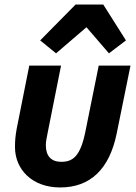

<svg xmlns="http://www.w3.org/2000/svg" viewBox="-20 -814 598 846"><path d="M313 -794 157 -636 227 -579 361 -694 460 -579 535 -636 435 -794ZM249 -525H109L54 -249C48 -217 46 -194 46 -166C46 -68 121 12 245 12C378 12 462 -69 494 -225L555 -525H415L356 -233C334 -125 301 -101 250 -101C206 -101 182 -126 182 -174C182 -190 185 -204 192 -239Z"/></svg>

Font: Braiins Sans
Style: Bold Italic
Weight: 700
Italic angle: -11.31°
Designer: Mike Abbink, Paul van der Laan, Pieter van Rosmalen, Jiri Chlebus, Lubos Buracinsky
Foundry: Bold Monday, Sudetype
Version: Version 1.000;hotconv 1.0.109;makeotfexe 2.5.65596